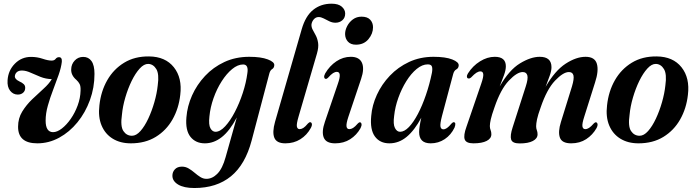

<svg xmlns="http://www.w3.org/2000/svg" viewBox="-20 -748 3673 1014"><path d="M479 -357.5Q479 -285.5 455 -219.5Q431 -153.5 389 -102Q347 -50.5 292.5 -20.8Q238 9 177 9Q75 9 75.5 -79Q75.5 -123 97.2 -158.5Q119 -194 149.8 -223.5Q180.5 -253 209.5 -279Q238.5 -305 253.5 -330Q221.5 -331 193.8 -342Q166 -353 142 -364Q118 -375 97.5 -375.5Q79 -376 69.2 -367.2Q59.5 -358.5 58.5 -346Q57 -330.5 81.5 -318.5Q97.5 -311.5 105.8 -303.2Q114 -295 113 -282Q112.5 -267 101.5 -257.8Q90.5 -248.5 74 -248.5Q49.5 -248.5 33.5 -268.8Q17.5 -289 20 -324.5Q23.5 -376.5 58.8 -412Q94 -447.5 144 -447.5Q176 -447.5 204.8 -437.8Q233.5 -428 253 -428Q267 -428 273.8 -437Q280.5 -446 291.5 -446Q308.5 -446 306.5 -421.5Q303 -391 289.8 -353Q276.5 -315 260.5 -273.5Q244.5 -232 232.8 -190.5Q221 -149 221 -111Q221 -50.5 260 -50Q281.5 -50 306.5 -69.2Q331.5 -88.5 353.8 -120.5Q376 -152.5 390.2 -191.2Q404.5 -230 405.5 -269.5Q406.5 -292.5 400.5 -304.2Q394.5 -316 383.5 -326Q354.5 -350.5 356 -382Q356.5 -409 374.5 -428.2Q392.5 -447.5 419.5 -447.5Q447.5 -447.5 463.2 -425.5Q479 -403.5 479 -357.5Z M767.5 -450Q853.5 -449 898.2 -392.8Q943 -336.5 932 -247Q924 -175 891 -117Q858 -59 802.5 -25Q747 9 671 9Q615.5 9 575.5 -15.5Q535.5 -40 516.5 -85.2Q497.5 -130.5 505 -192Q513 -266 546.5 -324.5Q580 -383 636 -417Q692 -451 767.5 -450ZM677 -31Q699.5 -31 721.8 -56Q744 -81 763 -121.5Q782 -162 795.2 -208.2Q808.5 -254.5 813 -297Q821.5 -357 805.5 -383.2Q789.5 -409.5 763 -410.5Q740.5 -411 717.8 -386Q695 -361 675.2 -320.5Q655.5 -280 641.8 -233Q628 -186 624 -142.5Q615 -80.5 631.8 -55.8Q648.5 -31 677 -31Z M1309 -6Q1275.5 121 1199.8 183Q1124 245 1006.5 245Q951.5 245 921 226.8Q890.5 208.5 890.5 180Q890.5 160 903.8 146Q917 132 941 132Q960 132 976.5 141.8Q993 151.5 1008 164.5Q1023 177.5 1038.2 187Q1053.5 196.5 1070 196.5Q1101.5 196.5 1128.2 169.2Q1155 142 1171.5 82L1230.5 -127.5Q1193 -56.5 1151.2 -23.8Q1109.5 9 1062 9Q1013.5 9 986 -25.2Q958.5 -59.5 964.5 -128.5Q969 -187 994.2 -243.8Q1019.5 -300.5 1062.8 -346.8Q1106 -393 1165 -420.5Q1224 -448 1296.5 -448Q1358.5 -448 1394.5 -434.2Q1430.5 -420.5 1428.5 -403Q1427.5 -389 1417.2 -383Q1407 -377 1402.5 -360ZM1086 -133Q1081 -88.5 1091.5 -70.2Q1102 -52 1118 -52Q1142.5 -52 1169.2 -81Q1196 -110 1220.2 -156.5Q1244.5 -203 1262.2 -257.2Q1280 -311.5 1286.5 -362Q1293.5 -407.5 1264 -407.5Q1235.5 -407.5 1206 -383.2Q1176.5 -359 1150.8 -318.8Q1125 -278.5 1107.8 -229.8Q1090.5 -181 1086 -133Z M1731 -728.5Q1767 -728.5 1785 -712.8Q1803 -697 1803 -676.5Q1803 -654 1788 -641Q1773 -628 1751.5 -628Q1735 -628 1719.5 -635.5Q1704 -643 1689.8 -650.5Q1675.5 -658 1663 -658Q1648 -658 1637.8 -646.5Q1627.5 -635 1625 -619.5Q1624 -605 1631.2 -591.5Q1638.5 -578 1647.5 -561.2Q1656.5 -544.5 1660 -521.5Q1663.5 -498.5 1654 -465.5L1557 -133Q1545 -92.5 1548 -79.2Q1551 -66 1562.5 -66Q1571.5 -66 1581.8 -72.2Q1592 -78.5 1606.5 -96Q1613.5 -103.5 1619 -102.5Q1625 -102 1627 -94Q1629 -86 1621.5 -72Q1601 -34.5 1566.5 -12.8Q1532 9 1487 9Q1441 9 1429 -20.2Q1417 -49.5 1432.5 -104.5L1573.5 -594Q1593.5 -663.5 1634 -696Q1674.5 -728.5 1731 -728.5Z M1860 -512Q1832.5 -512 1817.8 -527.8Q1803 -543.5 1802.5 -568Q1802.5 -589 1813.5 -610.2Q1824.5 -631.5 1844 -645.8Q1863.5 -660 1889.5 -660Q1920 -660 1935 -644Q1950 -628 1950 -604Q1950 -570 1925.8 -541Q1901.5 -512 1860 -512ZM1819.5 -130Q1808 -95 1810 -80.5Q1812 -66 1825 -66Q1834 -66 1844.5 -72.2Q1855 -78.5 1870 -96Q1876.5 -103 1881.5 -102Q1887.5 -101.5 1889.2 -93.2Q1891 -85 1884 -71Q1863.5 -34.5 1829.5 -12.8Q1795.5 9 1750 9Q1702 9 1689.8 -21.5Q1677.5 -52 1696 -105L1764 -304.5Q1776 -338.5 1774.2 -353.5Q1772.5 -368.5 1759 -368.5Q1749.5 -368.5 1738.8 -361.8Q1728 -355 1711.5 -336.5Q1705 -330.5 1700 -331.5Q1694 -332 1692.2 -339.8Q1690.5 -347.5 1697.5 -360.5Q1721 -400.5 1756.5 -424.2Q1792 -448 1832.5 -448Q1877.5 -448 1891.5 -416.5Q1905.5 -385 1887 -331Z M2314 -134.5Q2303.5 -94 2306.2 -79.5Q2309 -65 2321.5 -65Q2330.5 -65 2340.5 -71.8Q2350.5 -78.5 2365 -96Q2372 -103.5 2377 -102.5Q2390.5 -101 2380.5 -74Q2362 -35.5 2328.8 -13.2Q2295.5 9 2254.5 9Q2193.5 9 2193.5 -50.5Q2193.5 -76.5 2205 -126.5Q2169.5 -60 2128 -25.5Q2086.5 9 2036.5 9Q1986.5 9 1960 -27.2Q1933.5 -63.5 1940.5 -135.5Q1945 -192 1970.5 -247.5Q1996 -303 2039 -348.2Q2082 -393.5 2140.5 -420.8Q2199 -448 2269.5 -448Q2333 -448 2368.5 -434Q2404 -420 2402.5 -402Q2401.5 -387.5 2390 -381.5Q2378.5 -375.5 2373.5 -357.5ZM2061.5 -135.5Q2055.5 -92 2065.8 -72Q2076 -52 2093 -52Q2115.5 -52 2139.8 -77.2Q2164 -102.5 2187 -146.2Q2210 -190 2229.2 -246Q2248.5 -302 2261 -363Q2265 -384.5 2261.2 -396.2Q2257.5 -408 2239 -408Q2210 -408 2180.5 -383.8Q2151 -359.5 2126 -319.5Q2101 -279.5 2083.8 -231.5Q2066.5 -183.5 2061.5 -135.5Z M2687.5 -76 2756.5 -291Q2770 -332.5 2765 -350Q2760 -367.5 2740.5 -367.5Q2710.5 -367.5 2667.2 -322Q2624 -276.5 2591.5 -181Q2577 -140.5 2572 -118Q2567 -95.5 2567 -82.5Q2567 -70.5 2571 -61Q2575 -51.5 2575 -39Q2575 -16.5 2550.2 -3.8Q2525.5 9 2480 9Q2441.5 9 2434.2 -12Q2427 -33 2443.5 -78.5L2521.5 -306Q2534 -342 2532.2 -356.5Q2530.5 -371 2517 -371Q2507.5 -371 2496.2 -364Q2485 -357 2467.5 -338.5Q2460.5 -332.5 2454.5 -333.5Q2447 -334 2446 -342.2Q2445 -350.5 2451.5 -360.5Q2476.5 -400 2515 -424Q2553.5 -448 2593 -448Q2651.5 -448 2651.5 -398Q2651.5 -377.5 2641.5 -350.5Q2631.5 -323.5 2619 -291.5Q2669 -378.5 2726 -413.2Q2783 -448 2830.5 -448Q2892.5 -448 2892.5 -393Q2892.5 -374 2883.2 -348.2Q2874 -322.5 2861.5 -289.5Q2911 -375 2967 -411.5Q3023 -448 3072.5 -448Q3121.5 -448 3132.2 -411Q3143 -374 3122.5 -312L3065.5 -131.5Q3053.5 -94.5 3056 -80.2Q3058.5 -66 3071 -66Q3080.5 -66 3090.8 -72.5Q3101 -79 3116.5 -96.5Q3123 -103 3127.5 -102Q3133.5 -101.5 3135.5 -93.5Q3137.5 -85.5 3130.5 -71.5Q3110 -35.5 3076 -13.2Q3042 9 2996.5 9Q2948 9 2937 -21.2Q2926 -51.5 2942.5 -104L3000.5 -291Q3013 -332.5 3008.5 -350Q3004 -367.5 2984.5 -367.5Q2954.5 -367.5 2911.2 -322Q2868 -276.5 2835.5 -181Q2821 -141 2816.2 -118Q2811.5 -95 2811.5 -81.5Q2811.5 -69.5 2815.2 -60.2Q2819 -51 2819 -38.5Q2819 -16.5 2794.2 -3.5Q2769.5 9.5 2724.5 9.5Q2686 9.5 2679.5 -11Q2673 -31.5 2687.5 -76Z M3448.5 -450Q3534.5 -449 3579.2 -392.8Q3624 -336.5 3613 -247Q3605 -175 3572 -117Q3539 -59 3483.5 -25Q3428 9 3352 9Q3296.5 9 3256.5 -15.5Q3216.5 -40 3197.5 -85.2Q3178.5 -130.5 3186 -192Q3194 -266 3227.5 -324.5Q3261 -383 3317 -417Q3373 -451 3448.5 -450ZM3358 -31Q3380.5 -31 3402.8 -56Q3425 -81 3444 -121.5Q3463 -162 3476.2 -208.2Q3489.5 -254.5 3494 -297Q3502.5 -357 3486.5 -383.2Q3470.5 -409.5 3444 -410.5Q3421.5 -411 3398.8 -386Q3376 -361 3356.2 -320.5Q3336.5 -280 3322.8 -233Q3309 -186 3305 -142.5Q3296 -80.5 3312.8 -55.8Q3329.5 -31 3358 -31Z"/></svg>

Font: Fraunces 144pt Soft SemiBold
Style: Italic
Weight: 600
Italic angle: -16°
Version: Version 1.000;[b76b70a41]